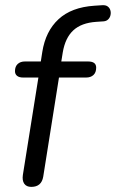

<svg xmlns="http://www.w3.org/2000/svg" viewBox="-20 -728 456 755"><path d="M103 6.9Q84 6.9 75.3 -5.7Q66.6 -18.3 70 -40.6L131 -423.1H71.5Q55.4 -423.1 47.2 -429.7Q38.9 -436.2 38.9 -448.4Q38.9 -466.4 49.6 -476.4Q60.3 -486.3 78.4 -486.3H151.5L138.7 -474.9L146.3 -523.6Q159.2 -605.4 210.1 -652.4Q260.9 -699.5 351.1 -705.5L381.5 -707.5Q395.7 -708.5 403.5 -702.6Q411.3 -696.8 414 -687.5Q416.7 -678.3 414.5 -668.5Q412.4 -658.7 405.5 -651.9Q398.7 -645.1 387.9 -644.1L358.3 -642.1Q299.9 -638.1 268.1 -608.5Q236.4 -579 226.8 -521.9L219.7 -477.9L212.8 -486.3H325.6Q342.2 -486.3 350.2 -480.3Q358.2 -474.2 358.2 -462.1Q358.2 -443 347.5 -433.1Q336.7 -423.1 318.7 -423.1H211.9L150 -33.3Q143.2 6.9 103 6.9Z"/></svg>

Font: Nunito Variable Extra Light
Style: Italic
Weight: 200
Italic angle: -9°
Designer: Vernon Adams
Foundry: Vernon Adams
Version: Version 3.602